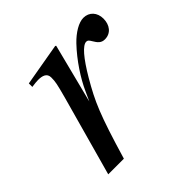

<svg xmlns="http://www.w3.org/2000/svg" viewBox="-124 -550 660 660"><g transform="rotate(-45 206.0 -220.5)"><path d="M176 -223 231 -439 228 -441 73 -414V-397C88 -399 96 -400 104 -400C124 -400 142 -395 142 -374C142 -353 140 -344 126 -292L45 0H121C171 -168 189 -208 232 -282C268 -343 296 -376 314 -376C321 -376 324 -372 330 -362C339 -347 347 -336 365 -336C395 -336 412 -360 412 -390C412 -420 393 -441 365 -441C342 -441 312 -423 286 -396C245 -353 211 -300 192 -258Z"/></g></svg>

Font: STIXGeneral
Style: Italic
Weight: 400
Italic angle: -16.33°
Designer: MicroPress Inc., with final additions and corrections provided by Coen Hoffman, Elsevier (retired)
Version: Version 1.1.0